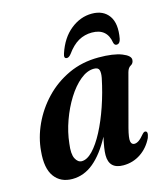

<svg xmlns="http://www.w3.org/2000/svg" viewBox="-99 -707 688 793"><g transform="rotate(-15 245.0 -310.5)"><path d="M391 -134.5Q380.5 -94 383.2 -79.5Q386 -65 398.5 -65Q407.5 -65 417.5 -71.8Q427.5 -78.5 442 -96Q449 -103.5 454 -102.5Q467.5 -101 457.5 -74Q439 -35.5 405.8 -13.2Q372.5 9 331.5 9Q270.5 9 270.5 -50.5Q270.5 -76.5 282 -126.5Q246.5 -60 205 -25.5Q163.5 9 113.5 9Q63.5 9 37 -27.2Q10.5 -63.5 17.5 -135.5Q22 -192 47.5 -247.5Q73 -303 116 -348.2Q159 -393.5 217.5 -420.8Q276 -448 346.5 -448Q410 -448 445.5 -434Q481 -420 479.5 -402Q478.5 -387.5 467 -381.5Q455.5 -375.5 450.5 -357.5ZM138.5 -135.5Q132.5 -92 142.8 -72Q153 -52 170 -52Q192.5 -52 216.8 -77.2Q241 -102.5 264 -146.2Q287 -190 306.2 -246Q325.5 -302 338 -363Q342 -384.5 338.2 -396.2Q334.5 -408 316 -408Q287 -408 257.5 -383.8Q228 -359.5 203 -319.5Q178 -279.5 160.8 -231.5Q143.5 -183.5 138.5 -135.5ZM346.5 -554.5Q315.5 -554.5 289.2 -539.8Q263 -525 239 -491.5Q229.5 -479.5 221 -479.5Q206 -479.5 213.5 -501Q234 -563 275.8 -596.5Q317.5 -630 366.5 -630Q415.5 -630 439.2 -596.5Q463 -563 451.5 -500Q447.5 -479.5 433 -479.5Q424 -479.5 421 -491.5Q411 -554.5 346.5 -554.5Z"/></g></svg>

Font: Fraunces 144pt S050 SemiBold
Style: Italic
Weight: 600
Italic angle: -16°
Version: Version 1.000; ttfautohint (v1.8.3)